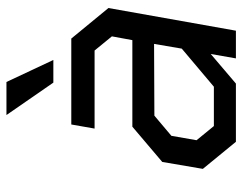

<svg xmlns="http://www.w3.org/2000/svg" viewBox="-100 -670 769 610"><g transform="rotate(-90 285.0 -364.5)"><path d="M328 -580 225 -729H330L400 -580ZM140 0 54 -105 76 -234 188 -329H463L475 -394L430 -449H182L195 -523H468L565 -405L493 0H405L419 -80L325 0ZM190 -70H315L436 -172L451 -260L223 -259L159 -205L145 -125Z"/></g></svg>

Font: Tomorrow
Style: Italic
Weight: 400
Italic angle: -10°
Designer: Tony de Marco, Monica Rizzolli
Foundry: Just in Type
Version: Version 2.002